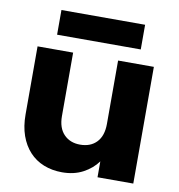

<svg xmlns="http://www.w3.org/2000/svg" viewBox="-83 -822 841 904"><g transform="rotate(10 337.0 -370.0)"><path d="M613 0H442V-76Q416 -40 373 -17Q330 6 273 6Q225 6 185 -10Q145 -26 116.5 -57Q88 -88 72.5 -132Q57 -176 57 -232V-558H227V-255Q227 -198 256.5 -167.5Q286 -137 334 -137Q384 -137 413 -167.5Q442 -198 442 -255V-558H613ZM138 -746H538V-628H138Z"/></g></svg>

Font: SVN-Poppins
Style: Bold
Weight: 700
Designer: Ninad Kale (Devanagari), Jonny Pinhorn (Latin)
Foundry: Indian Type Foundry
Version: Version 3.200;PS 1.000;hotconv 16.6.54;makeotf.lib2.5.65590